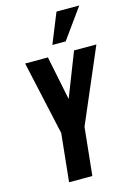

<svg xmlns="http://www.w3.org/2000/svg" viewBox="-155 -1156 853 1233"><g transform="rotate(-15 271.5 -540.0)"><path d="M269 -879.4 350.1 -1079.6H501.5L357.4 -879.4ZM144.5 0 177.7 -318.4 69.3 -809.6H220.7L280.3 -517.1L394.5 -809.6H543L332.5 -318.4L299.3 0Z"/></g></svg>

Font: Oswald
Style: Demi-Bold
Weight: 600
Designer: Vernon Adams
Foundry: Vernon Adams
Version: 3.0; ttfautohint (v0.94.23-7a4d-dirty) -l 8 -r 50 -G 200 -x 